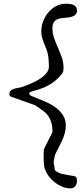

<svg xmlns="http://www.w3.org/2000/svg" viewBox="-20 -754 450 1033"><path d="M214.8 81.5Q214.8 78.1 214.8 72.8Q214.8 67.4 215.3 62Q215.3 56.2 215.8 49.3L262.2 -42.5V-51.8Q262.2 -81.1 251.2 -108.6Q240.2 -136.2 215.8 -154.8Q211.4 -158.2 203.9 -163.6Q196.3 -168.9 189 -174.1Q181.6 -179.2 176 -183.1Q170.4 -187 169.9 -187.5L39.1 -233.9Q32.2 -236.3 31.5 -240.7Q30.8 -245.1 30.8 -249.5Q30.8 -260.7 38.3 -266.8Q45.9 -272.9 56.6 -276.4Q67.4 -279.8 78.9 -281.5Q90.3 -283.2 98.1 -285.6Q108.9 -289.6 124 -295.4Q139.2 -301.3 155.3 -308.6Q171.4 -315.9 187 -325.2Q202.6 -334.5 215.3 -345.5Q228 -356.4 235.6 -369.1Q243.2 -381.8 243.2 -396.5Q243.2 -414.1 241.5 -434.3Q239.7 -454.6 235.8 -469.7Q231.9 -484.9 226.1 -498.8Q220.2 -512.7 214.8 -526.4Q209.5 -540 205.8 -554.4Q202.1 -568.8 202.1 -585.4Q202.1 -612.3 211.9 -638.7Q221.7 -665 239.3 -686.3Q256.8 -707.5 281 -720.7Q305.2 -733.9 334 -733.9Q343.3 -733.9 353.8 -732.9Q364.3 -731.9 373.3 -728.3Q382.3 -724.6 388.2 -717.5Q394 -710.4 394 -698.7Q394 -696.3 394 -691.9Q394 -687.5 393.1 -686.5Q387.2 -672.9 375.2 -667.5Q363.3 -662.1 348.9 -660.2Q334.5 -658.2 319.1 -657.2Q303.7 -656.2 291 -651.4Q278.3 -646.5 270.3 -635.5Q262.2 -624.5 262.2 -602.5Q262.2 -573.7 271.5 -547.9Q280.8 -522 292 -496.6Q303.2 -471.2 312.5 -445.1Q321.8 -418.9 321.8 -390.6Q321.8 -380.9 321 -374.3Q320.3 -367.7 314.9 -358.9Q296.9 -335.9 278.1 -320.3Q259.3 -304.7 238.5 -293.7Q217.8 -282.7 194.3 -274.9Q170.9 -267.1 144 -259.8Q142.6 -258.8 140.4 -256.8Q138.2 -254.9 137.2 -253.9V-249.5Q137.2 -243.2 151.9 -236.8Q166.5 -230.5 188.2 -221.9Q210 -213.4 235.6 -201.7Q261.2 -189.9 283 -173.1Q304.7 -156.2 319.3 -133.1Q334 -109.9 334 -78.6Q334 -55.7 328.1 -35.6Q322.3 -15.6 313.5 3.7Q304.7 22.9 294.2 42.2Q283.7 61.5 274.9 82.5Q274.9 83 274.2 86.9Q273.4 90.8 272.5 95.9Q271.5 101.1 270.5 106.2Q269.5 111.3 269 114.3Q269 115.2 268.6 116.2Q268.1 117.2 268.1 118.2L269 121.1Q269.5 125 270.5 131.3Q271.5 137.7 272.5 143.8Q273.4 149.9 274.2 154.8Q274.9 159.7 274.9 160.2Q274.9 161.1 277.6 163.8Q280.3 166.5 281.7 167.5Q283.7 168.5 287.8 170.7Q292 172.9 296.1 175Q300.3 177.2 303.7 178.7Q307.1 180.2 308.1 180.2Q312 181.2 322.3 183.3Q332.5 185.5 344 187.5Q355.5 189.5 365.7 191.2Q376 192.9 379.9 193.4Q391.1 197.3 392.6 204.1Q394 210.9 394 219.2Q394 235.8 385 247.6Q376 259.3 357.9 259.3Q336.9 259.3 315.9 251Q294.9 242.7 276.6 228.8Q258.3 214.8 244.4 197Q230.5 179.2 223.1 160.2Q219.7 151.9 218 141.6Q216.3 131.3 215.6 120.8Q214.8 110.4 214.8 100.1Q214.8 89.8 214.8 81.5Z"/></svg>

Font: IM FELL English SC
Style: Regular
Weight: 400
Designer: Igino Marini
Foundry: Igino Marini
Version: 3.00